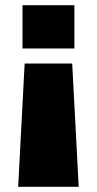

<svg xmlns="http://www.w3.org/2000/svg" viewBox="-20 -520 373 740"><path d="M50 200 75 -275H258.3L283.3 200ZM66.7 -500H266.7V-333.3H66.7Z"/></svg>

Font: BoonTook
Style: Regular
Weight: 400
Designer: Sungsit Sawaiwan
Foundry: FontUni
Version: Version 3.0